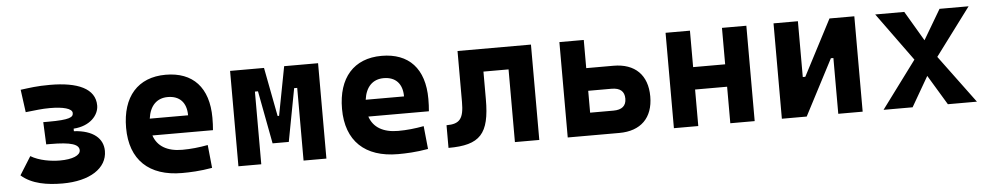

<svg xmlns="http://www.w3.org/2000/svg" viewBox="-35 -777 5343 1038"><g transform="rotate(-5 2636.5 -258.5)"><path d="M271.5 9.8C419.4 9.8 514.2 -51.8 514.2 -145.5C514.2 -212.9 461.9 -260.3 356.4 -266.6V-280.3C446.8 -286.1 494.1 -342.3 494.1 -394C494.1 -486.3 398.9 -527.3 249 -527.3C177.2 -527.3 140.1 -521 89.4 -514.6L106 -391.6C163.6 -397.5 192.4 -402.3 238.3 -402.3C308.1 -402.3 358.9 -390.1 358.9 -364.7C358.9 -342.3 340.8 -329.6 223.1 -329.6H195.8L201.2 -208.5H221.7C337.9 -208.5 378.9 -192.9 378.9 -161.1C378.9 -133.3 336.4 -115.2 267.6 -115.2C220.7 -115.2 155.8 -125 109.9 -152.8L47.9 -53.7C105 -2.9 189 9.8 271.5 9.8Z M919.9 9.8C961.9 9.8 1017.1 7.8 1083.5 -3.9L1070.8 -128.9C1023.4 -120.1 978.5 -115.2 931.6 -115.2C850.6 -115.2 797.4 -146.5 777.3 -206.5H1106C1107.9 -227.5 1108.9 -249 1108.9 -273.4C1108.9 -438.5 1024.4 -527.3 877 -527.3C726.1 -527.3 639.2 -428.7 639.2 -259.8C639.2 -85.9 740.7 9.8 919.9 9.8ZM771 -298.3C780.3 -367.7 818.4 -406.2 877.9 -406.2C941.4 -406.2 979 -368.2 979 -298.3Z M1226.1 0H1350.1V-394.5H1366.7L1420.9 -107.4H1508.8L1563 -394.5H1579.6V0H1703.6V-517.6H1519.5L1468.8 -252.4H1460.9L1410.2 -517.6H1226.1Z M2091.8 9.8C2133.8 9.8 2189 7.8 2255.4 -3.9L2242.7 -128.9C2195.3 -120.1 2150.4 -115.2 2103.5 -115.2C2022.5 -115.2 1969.2 -146.5 1949.2 -206.5H2277.8C2279.8 -227.5 2280.8 -249 2280.8 -273.4C2280.8 -438.5 2196.3 -527.3 2048.8 -527.3C1897.9 -527.3 1811 -428.7 1811 -259.8C1811 -85.9 1912.6 9.8 2091.8 9.8ZM1942.9 -298.3C1952.1 -367.7 1990.2 -406.2 2049.8 -406.2C2113.3 -406.2 2150.9 -368.2 2150.9 -298.3Z M2366.2 0C2538.1 0 2590.3 -56.2 2590.3 -244.6V-394.5H2726.6V0H2858.9V-517.6H2460.4V-241.2C2460.4 -150.4 2438.5 -123 2366.2 -123Z M3013.2 0H3293C3410.2 0 3477.1 -66.4 3477.1 -182.1C3477.1 -298.3 3410.2 -364.7 3293 -364.7H3145.5V-517.6H3013.2ZM3145.5 -123V-241.7H3272C3318.4 -241.7 3341.8 -221.7 3341.8 -182.1C3341.8 -143.1 3318.4 -123 3272 -123Z M3895.5 0H4027.8V-517.6H3895.5V-319.8H3721.7V-517.6H3589.4V0H3721.7V-198.2H3895.5Z M4175.3 0H4310.1L4467.8 -302.7H4481.4V0H4613.8V-517.6H4479L4321.3 -214.8H4307.6V-517.6H4175.3Z M4727.1 0H4884.8L4978.5 -162.1L5076.2 0H5233.9L5041.5 -259.8L5233.9 -517.6H5076.2L4980.5 -355.5L4884.8 -517.6H4727.1L4917 -255.9Z"/></g></svg>

Font: CaskaydiaCove Nerd Font
Style: Bold
Weight: 700
Designer: Aaron Bell
Foundry: Saja Typeworks
Version: Version 2111.1;Nerd Fonts 2.3.0